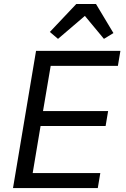

<svg xmlns="http://www.w3.org/2000/svg" viewBox="-20 -957 640 977"><path d="M477.6 0 490.4 -76.3H146.3L186.4 -315.7H517.4L530.2 -392H198.9L237.9 -621.8H579.9L592.7 -698.2H163.4L46.2 0ZM233.7 -794.4 275.2 -759.2 411.9 -876.1 508.9 -759.2 557.2 -788.7 468.4 -936.8H368.3Z"/></svg>

Font: Margiela Mono Italic Text It
Style: Regular
Weight: 400
Designer: Mike Abbink, Paul van der Laan, Pieter van Rosmalen
Foundry: Bold Monday
Version: Version 2.003 2021